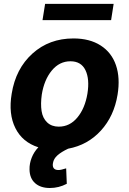

<svg xmlns="http://www.w3.org/2000/svg" viewBox="-20 -747 654 971"><path d="M232.2 203.8Q185 203.8 157.5 179.3Q130 154.8 129.3 110.1Q128.6 80.6 140.1 51Q151.6 21.3 174 -2.1Q93.4 -27.7 57.7 -99.3Q22 -170.8 39.1 -273.1Q59.3 -399.5 144 -476Q228.7 -552.6 351.6 -552.6Q433.6 -552.6 489 -517Q544.4 -481.5 566.4 -417.3Q588.4 -353 574.6 -268.5Q556.8 -159.4 490.2 -86.5Q423.7 -13.5 324.6 5Q290.5 21 271 38.2Q251.4 55.4 247.9 77.4Q244.7 94.5 251.8 103.7Q258.9 112.9 275.9 112.9Q288 112.9 314.6 104.4L317.8 182.5Q277.3 203.8 232.2 203.8ZM277.3 -106.5Q333.1 -106.5 371.4 -152.9Q409.8 -199.2 422.2 -273.8Q433.9 -347.3 412.1 -392.2Q390.3 -437.1 336.3 -437.1Q280.5 -437.1 242 -390.4Q203.5 -343.8 191.4 -269.2Q184.7 -221.6 190.3 -185.4Q196 -149.1 218.6 -127.8Q241.1 -106.5 277.3 -106.5ZM554.7 -727.3 541.9 -645.2H195L208.1 -727.3Z"/></svg>

Font: Karasuma Gothic
Style: Bold Italic
Weight: 700
Italic angle: 9.39998°
Designer: Rasmus Andersson / Ryoko Nishizuka
Foundry: Genbu
Version: Version 1.00